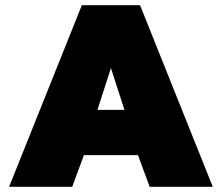

<svg xmlns="http://www.w3.org/2000/svg" viewBox="-20 -719 854 739"><path d="M295 -699H519L799 0H556L511 -122H303L258 0H15ZM459 -296 407 -457 355 -296Z"/></svg>

Font: Prompt Black
Style: Regular
Weight: 900
Designer: Katatrad Team
Foundry: CadsonDemak
Version: Version 1.001